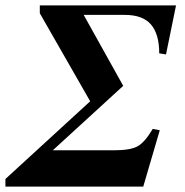

<svg xmlns="http://www.w3.org/2000/svg" viewBox="-31 -689 684 709"><path d="M619 -669 582 -488 557 -492Q557 -563 526.5 -598.5Q496 -634 430 -634H278L424 -372L164 -134H389Q451 -134 477.5 -149Q504 -164 533 -213L559 -208L498 0H-11V-28L302 -315L116 -640V-669Z"/></svg>

Font: STIX MathJax Main
Style: Bold Italic
Weight: 700
Italic angle: -16.33°
Designer: MicroPress Inc., with final additions and corrections provided by Coen Hoffman, Elsevier (retired)
Version: Version 1.1.1